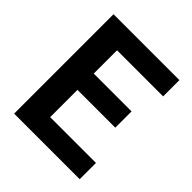

<svg xmlns="http://www.w3.org/2000/svg" viewBox="-175 -737 851 851"><g transform="rotate(45 250.0 -311.5)"><path d="M49 0V-623H462V-521H173V-375H410V-273H173V-102H460V0Z"/></g></svg>

Font: Inconsolata ExtraBold
Style: Regular
Weight: 800
Designer: Raph Levien, Cyreal, Brenton Simpson
Foundry: Raph Levien, Cyreal, Google
Version: Version 3.001